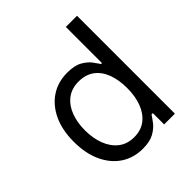

<svg xmlns="http://www.w3.org/2000/svg" viewBox="-201 -863 1009 1009"><g transform="rotate(-45 304.0 -358.5)"><path d="M282.2 11.7Q213.9 11.7 161.6 -22.9Q109.4 -57.6 80.1 -121.3Q50.8 -185.1 50.8 -271.5Q50.8 -357.4 80.3 -420.7Q109.9 -483.9 162.1 -518.3Q214.4 -552.7 283.2 -552.7Q336.9 -552.7 367.9 -535.2Q398.9 -517.6 415.5 -495.4Q432.1 -473.1 441.4 -459H448.2V-727.5H531.2V0H451.2V-84H441.4Q432.1 -69.3 415 -46.6Q397.9 -23.9 366.5 -6.1Q335 11.7 282.2 11.7ZM293 -63.5Q343.8 -63.5 378.4 -90.1Q413.1 -116.7 431.2 -163.8Q449.2 -210.9 449.2 -272.5Q449.2 -334 431.6 -380.1Q414.1 -426.3 379.2 -451.9Q344.2 -477.5 293 -477.5Q240.2 -477.5 205.1 -450.2Q169.9 -422.9 152.3 -376.5Q134.8 -330.1 134.8 -272.5Q134.8 -214.4 152.6 -167Q170.4 -119.6 205.6 -91.6Q240.7 -63.5 293 -63.5Z"/></g></svg>

Font: Inter
Style: Regular
Weight: 400
Designer: Rasmus Andersson
Foundry: rsms
Version: Version 4.000;git-8c9346024